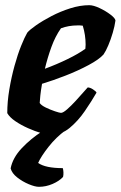

<svg xmlns="http://www.w3.org/2000/svg" viewBox="-20 -520 465 740"><path d="M174 0Q163 0 139 -7Q115 -14 88 -26Q61 -38 39 -53Q17 -68 8 -84Q8 -128 16 -175.5Q24 -223 36 -266.5Q48 -310 61.5 -343.5Q75 -377 85 -394Q94 -405 119 -422.5Q144 -440 178.5 -458Q213 -476 251 -488Q289 -500 324 -500Q340 -500 363.5 -489Q387 -478 405.5 -464Q424 -450 425 -441Q422 -419 414.5 -393.5Q407 -368 397.5 -345.5Q388 -323 379 -310Q362 -291 322 -269.5Q282 -248 233.5 -229Q185 -210 142 -197Q137 -168 135.5 -152.5Q134 -137 133 -123Q139 -114 156.5 -105.5Q174 -97 192 -91Q210 -85 215 -85Q223 -85 238.5 -98.5Q254 -112 271 -130.5Q288 -149 301.5 -164.5Q315 -180 318 -183Q327 -183 338.5 -175.5Q350 -168 352 -163Q333 -130 307 -92Q281 -54 248.5 -27Q216 0 174 0ZM153 -255Q199 -272 241 -292.5Q283 -313 309 -332Q309 -336 309.5 -340Q310 -344 310 -348Q310 -385 299 -421Q294 -422 288.5 -422Q283 -422 278 -422Q245 -422 215 -411Q193 -380 178 -338.5Q163 -297 153 -255ZM130 200Q115 200 91 190Q67 180 46.5 164Q26 148 21 129Q29 88 64 51Q99 14 143 -14L233 -18Q196 9 167 46Q138 83 127 108Q155 128 222 128Q224 134 224.5 144Q225 154 223 162Q208 178 182.5 189Q157 200 130 200Z"/></svg>

Font: Texturina 72pt 72pt Black
Style: Italic
Weight: 900
Italic angle: -11°
Designer: Guillermo Torres Carreño
Foundry: Omnibus-Type
Version: Version 1.002; ttfautohint (v1.8.3)